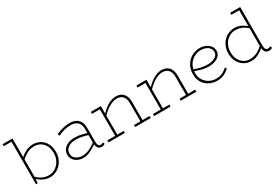

<svg xmlns="http://www.w3.org/2000/svg" viewBox="52 -1617 3699 2563"><g transform="rotate(-30 1902.0 -336.0)"><path d="M7 -655V-686H160V-655ZM355 -483Q415 -483 465 -454.5Q515 -426 544.5 -373Q574 -320 574 -246Q574 -187 555 -139Q536 -91 503 -57Q470 -23 428 -4.5Q386 14 339 14Q295 14 258.5 0Q222 -14 191 -37Q160 -60 133 -87V-121Q160 -93 191 -69Q222 -45 258.5 -31Q295 -17 339 -17Q380 -17 416.5 -34Q453 -51 481 -81.5Q509 -112 525 -153.5Q541 -195 541 -245Q541 -311 516 -357.5Q491 -404 449 -428.5Q407 -453 355 -452Q310 -452 272 -437Q234 -422 202.5 -398.5Q171 -375 143 -347V-383Q167 -407 199 -430Q231 -453 270.5 -468Q310 -483 355 -483ZM127 0V-685H160V-78L152 0Z M1136 7Q1112 7 1095.5 -5.5Q1079 -18 1070.5 -41Q1062 -64 1062 -97V-308Q1062 -363 1042.5 -394.5Q1023 -426 991.5 -439.5Q960 -453 922 -453Q864 -453 815.5 -438.5Q767 -424 721 -404L712 -435Q758 -455 811 -469.5Q864 -484 922 -484Q968 -484 1007.5 -467.5Q1047 -451 1071 -412.5Q1095 -374 1095 -308V-97Q1095 -60 1106 -42Q1117 -24 1140 -24Q1151 -24 1161 -28.5Q1171 -33 1179 -37L1189 -9Q1181 -3 1167.5 2Q1154 7 1136 7ZM857 13Q812 13 772.5 -4Q733 -21 709 -53.5Q685 -86 685 -132Q685 -177 710.5 -211Q736 -245 780.5 -263.5Q825 -282 882 -282Q938 -282 985 -270.5Q1032 -259 1083 -242V-211Q1028 -231 980 -240.5Q932 -250 882 -251Q840 -252 802.5 -238.5Q765 -225 741.5 -198.5Q718 -172 718 -132Q718 -95 737.5 -69.5Q757 -44 789 -31Q821 -18 857 -18Q895 -18 933 -31Q971 -44 1009 -67Q1047 -90 1083 -119V-88Q1047 -61 1008.5 -38Q970 -15 931.5 -1Q893 13 857 13Z M1754 0V-303Q1754 -340 1746.5 -368Q1739 -396 1723 -414.5Q1707 -433 1683.5 -442.5Q1660 -452 1628 -452Q1597 -452 1565 -440.5Q1533 -429 1501 -409Q1469 -389 1438.5 -362Q1408 -335 1380 -304V-336Q1407 -366 1436.5 -392.5Q1466 -419 1498 -439.5Q1530 -460 1564 -471.5Q1598 -483 1635 -483Q1669 -483 1697 -472.5Q1725 -462 1745 -440.5Q1765 -419 1776 -386.5Q1787 -354 1787 -309V0ZM1244 0V-31H1497V0ZM1365 0V-471H1398V0ZM1244 -440V-471H1398V-440ZM1655 0V-31H1896V0Z M2457 0V-303Q2457 -340 2449.5 -368Q2442 -396 2426 -414.5Q2410 -433 2386.5 -442.5Q2363 -452 2331 -452Q2300 -452 2268 -440.5Q2236 -429 2204 -409Q2172 -389 2141.5 -362Q2111 -335 2083 -304V-336Q2110 -366 2139.5 -392.5Q2169 -419 2201 -439.5Q2233 -460 2267 -471.5Q2301 -483 2338 -483Q2372 -483 2400 -472.5Q2428 -462 2448 -440.5Q2468 -419 2479 -386.5Q2490 -354 2490 -309V0ZM1947 0V-31H2200V0ZM2068 0V-471H2101V0ZM1947 -440V-471H2101V-440ZM2358 0V-31H2599V0Z M2917 14Q2872 14 2828.5 -1Q2785 -16 2750.5 -45.5Q2716 -75 2695.5 -119Q2675 -163 2675 -220Q2675 -286 2697 -335Q2719 -384 2755 -417Q2791 -450 2835 -466.5Q2879 -483 2922 -483Q2974 -483 3015.5 -464.5Q3057 -446 3081.5 -413.5Q3106 -381 3106 -339Q3106 -296 3078.5 -266.5Q3051 -237 3008.5 -222Q2966 -207 2919 -207Q2859 -207 2805.5 -221.5Q2752 -236 2702 -253L2701 -282Q2751 -263 2805 -250.5Q2859 -238 2919 -238Q2956 -238 2991 -249Q3026 -260 3049.5 -282.5Q3073 -305 3073 -339Q3073 -391 3030.5 -421.5Q2988 -452 2922 -452Q2884 -452 2846 -437Q2808 -422 2777 -393Q2746 -364 2727 -320.5Q2708 -277 2708 -220Q2708 -158 2738 -112Q2768 -66 2815.5 -41.5Q2863 -17 2917 -17Q2975 -17 3015 -37Q3055 -57 3089 -88L3107 -65Q3082 -43 3054 -25Q3026 -7 2992.5 3.5Q2959 14 2917 14Z M3442 14Q3382 14 3332.5 -15Q3283 -44 3253 -97.5Q3223 -151 3223 -224Q3223 -284 3242 -331.5Q3261 -379 3294.5 -413Q3328 -447 3370.5 -465Q3413 -483 3459 -483Q3503 -483 3539.5 -470Q3576 -457 3607 -434.5Q3638 -412 3665 -384V-352Q3638 -380 3607 -402.5Q3576 -425 3539.5 -438.5Q3503 -452 3459 -452Q3418 -452 3381 -435.5Q3344 -419 3316 -389Q3288 -359 3272 -317.5Q3256 -276 3256 -226Q3256 -161 3281.5 -113.5Q3307 -66 3349 -41Q3391 -16 3442 -17Q3488 -18 3526 -33Q3564 -48 3596 -72Q3628 -96 3655 -124V-88Q3637 -70 3614 -52Q3591 -34 3564.5 -19Q3538 -4 3507.5 5Q3477 14 3442 14ZM3712 13Q3675 13 3656 -14Q3637 -41 3637 -90V-686H3670V-90Q3670 -52 3682 -36Q3694 -20 3713 -20Q3727 -20 3738.5 -23.5Q3750 -27 3757 -33L3765 -2Q3755 5 3741.5 9Q3728 13 3712 13ZM3516 -655V-686H3670V-655Z"/></g></svg>

Font: BioRhyme ExtraLight
Style: Regular
Weight: 250
Designer: Aoife Mooney
Foundry: Aoife Mooney Type
Version: Version 1.600;gftools[0.9.33]